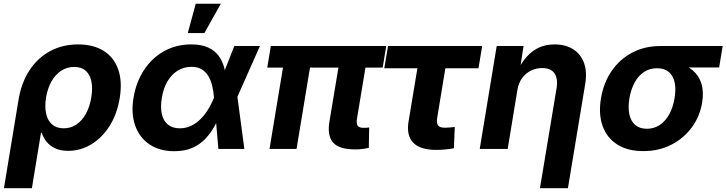

<svg xmlns="http://www.w3.org/2000/svg" viewBox="-40 -775 3780 999"><path d="M-19.5 204.1 56.6 -256.8Q71.3 -345.2 113.8 -409.7Q156.2 -474.1 220.9 -509Q285.6 -543.9 366.2 -543.9Q444.8 -543.9 498.3 -511Q551.8 -478 574.5 -415.5Q597.2 -353 583 -265.1Q569.3 -181.2 530 -119.4Q490.7 -57.6 434.8 -23.9Q378.9 9.8 314.9 9.8Q273.9 9.8 246.1 -3.7Q218.3 -17.1 201.7 -38.3Q185.1 -59.6 176.8 -84H173.3L126 204.1ZM291.5 -107.4Q329.1 -107.4 358.4 -127.7Q387.7 -147.9 407.5 -184.1Q427.2 -220.2 435.1 -268.6Q442.9 -315.9 435.5 -351.6Q428.2 -387.2 405.8 -407Q383.3 -426.8 345.7 -426.8Q309.1 -426.8 278.8 -407.2Q248.5 -387.7 228.3 -352.3Q208 -316.9 199.7 -268.6Q191.9 -220.2 200 -183.8Q208 -147.5 231.2 -127.4Q254.4 -107.4 291.5 -107.4Z M866.7 11.7Q790 11.7 737.8 -23.7Q685.5 -59.1 663.3 -121.8Q641.1 -184.6 654.8 -266.6Q668.5 -349.6 710 -411.9Q751.5 -474.1 814.2 -509Q877 -543.9 955.1 -543.9Q1008.3 -543.9 1043 -527.8Q1077.6 -511.7 1097.4 -484.9Q1117.2 -458 1126 -425.3Q1134.8 -392.6 1137.2 -359.9H1177.7L1194.8 -274.9L1231.4 0H1096.2L1073.2 -269Q1070.8 -301.8 1063.7 -330.3Q1056.6 -358.9 1043.2 -380.6Q1029.8 -402.3 1008.5 -414.8Q987.3 -427.2 956.1 -427.2Q917 -427.2 885 -407.7Q853 -388.2 831.8 -352.5Q810.5 -316.9 802.2 -267.1Q793.9 -217.8 802 -181.9Q810.1 -146 833.7 -126.7Q857.4 -107.4 895.5 -107.4Q927.2 -107.4 954.3 -120.4Q981.4 -133.3 1003.9 -155.8Q1026.4 -178.2 1043.7 -206.8Q1061 -235.4 1073.2 -266.1L1179.2 -535.6H1312.5L1192.9 -266.1L1147.5 -181.2H1107.4Q1092.8 -147.5 1073.5 -113.5Q1054.2 -79.6 1026.6 -51Q999 -22.5 960 -5.4Q920.9 11.7 866.7 11.7ZM937 -603 978.5 -755.4H1108.9L1023.4 -603Z M1809.1 2.4Q1724.6 2.4 1693.4 -33Q1662.1 -68.4 1673.8 -141.1L1734.4 -504.4H1875L1817.4 -157.7Q1813 -132.8 1820.8 -121.3Q1828.6 -109.9 1851.6 -109.9Q1861.3 -109.9 1868.7 -110.4Q1876 -110.8 1880.9 -111.8L1878.9 -5.4Q1867.2 -2.9 1848.9 -0.2Q1830.6 2.4 1809.1 2.4ZM1362.3 0 1445.8 -504.4H1586.4L1502.9 0ZM1350.6 -423.3 1369.1 -535.6H1969.7L1951.2 -423.3Z M2229.5 4.9Q2146.5 4.9 2110.1 -32.5Q2073.7 -69.8 2085.9 -143.6L2131.8 -419.9H1959.5L1979 -535.6H2468.8L2449.7 -419.9H2277.3L2234.4 -159.7Q2230.5 -133.8 2239.5 -122.1Q2248.5 -110.4 2276.4 -110.4Q2286.6 -110.4 2301.5 -111.8Q2316.4 -113.3 2326.2 -114.3L2321.8 -3.4Q2297.9 1 2274.7 2.9Q2251.5 4.9 2229.5 4.9Z M2651.9 -306.2 2601.6 0H2456.1L2544.4 -535.6H2684.1L2663.1 -400.4L2648.9 -401.4Q2671.9 -447.3 2700 -479Q2728 -510.7 2763.9 -527.3Q2799.8 -543.9 2845.2 -543.9Q2901.9 -543.9 2941.4 -519.3Q2981 -494.6 2998.3 -448.5Q3015.6 -402.3 3004.9 -337.9L2915 204.1H2769.5L2855.5 -313.5Q2864.3 -364.7 2845.5 -392.8Q2826.7 -420.9 2780.8 -420.9Q2750.5 -420.9 2723.4 -408Q2696.3 -395 2677.2 -369.4Q2658.2 -343.8 2651.9 -306.2Z M3307.1 11.2Q3226.1 11.2 3172.1 -22.9Q3118.2 -57.1 3095.7 -118.9Q3073.2 -180.7 3086.9 -263.2Q3100.6 -345.7 3143.3 -407Q3186 -468.3 3251 -502Q3315.9 -535.6 3397 -535.6H3720.2L3701.7 -423.8H3470.7L3377.9 -419.9Q3340.3 -419.9 3311 -400.6Q3281.7 -381.3 3262.5 -346.4Q3243.2 -311.5 3234.9 -263.7Q3227.1 -216.3 3234.6 -180.4Q3242.2 -144.5 3265.1 -124.8Q3288.1 -105 3325.7 -105Q3363.3 -105 3392.8 -124.8Q3422.4 -144.5 3442.1 -180.2Q3461.9 -215.8 3469.7 -263.7Q3478 -311.5 3470.2 -346.7Q3462.4 -381.8 3439.5 -400.9Q3416.5 -419.9 3378.9 -419.9L3385.3 -460.9Q3441.9 -460.9 3488 -448Q3534.2 -435.1 3565.4 -408Q3596.7 -380.9 3609.6 -339.4Q3622.6 -297.9 3613.3 -241.2Q3601.6 -169.4 3559.6 -112.3Q3517.6 -55.2 3452.9 -22Q3388.2 11.2 3307.1 11.2Z"/></svg>

Font: Inter 20pt
Style: Bold Italic
Weight: 700
Italic angle: -9.3988°
Version: Version 4.001;git-66647c0bb